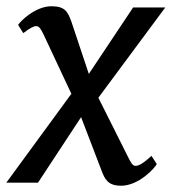

<svg xmlns="http://www.w3.org/2000/svg" viewBox="-31 -588 552 618"><path d="M-10.7 0H91.3L230 -210.9L294.9 -41.5C306.2 -10.7 316.4 9.8 358.9 9.8C415 9.8 467.3 -46.4 473.6 -60.1L456.5 -86.4C428.7 -60.5 415 -54.2 405.3 -54.2C396.5 -54.2 390.6 -63 381.8 -81.5L285.6 -273.4L501 -564H397.5L254.9 -350.1L199.2 -517.1C187.5 -549.8 178.7 -567.9 134.8 -567.9C82.5 -567.9 34.2 -519.5 27.3 -507.8L43.9 -481.4C67.9 -499.5 78.1 -503.9 85.4 -503.9C95.2 -503.9 100.1 -495.6 109.4 -476.6L198.7 -286.1Z"/></svg>

Font: Merriweather
Style: Italic
Weight: 400
Italic angle: -7.5°
Designer: Eben Sorkin
Foundry: Eben Sorkin
Version: Version 1.001